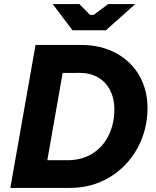

<svg xmlns="http://www.w3.org/2000/svg" viewBox="-20 -920 762 940"><path d="M154 -700H375.2Q475.2 -700 549.4 -659.2Q623.6 -618.4 662.9 -548.3Q702.2 -478.2 702.2 -391.8Q702.2 -284.2 652.8 -194.3Q603.4 -104.4 516.6 -52.2Q429.8 0 321.8 0H30.6ZM179.2 -135.6 310.4 -135.6Q381.4 -135.6 433.5 -168.8Q485.6 -202 512.8 -259.1Q540 -316.2 540 -386Q540 -437 519.5 -477.5Q499 -518 460.7 -540.6Q422.4 -563.2 369.6 -563.2L254 -562.6L293 -598.6L206.2 -104.4ZM238 -900H368.6L420.6 -847.2H438.6L509.8 -900H642L498.6 -771.8H335Z"/></svg>

Font: Fixel Italic Variable 20240409 Display Thin
Style: Italic
Weight: 100
Italic angle: -10°
Designer: AlfaBravo + MacPaw
Foundry: Kyrylo Tkachov, Marchela Mozhyna, Serhii Makarenko, Maria Weinstein, Zakhar Kryvoshyya
Version: Version 1.211;Glyphs 3.2 (3225)